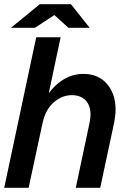

<svg xmlns="http://www.w3.org/2000/svg" viewBox="-32 -892 629 912"><path d="M-12 0 140 -715H256L179 -352L139 -307Q155 -380 188.5 -432.5Q222 -485 267.5 -513Q313 -541 363 -541Q435 -541 476 -493.5Q517 -446 517 -372Q517 -358 515 -342Q513 -326 511 -313L444 0H328L393 -307Q395 -318 396.5 -328Q398 -338 398 -347Q398 -392 374 -416Q350 -440 309 -440Q263 -440 223.5 -406Q184 -372 170 -307L104 0ZM20 -760 157 -872H270L253 -838L134 -760ZM293 -760 207 -838 192 -872H305L394 -760Z"/></svg>

Font: Radio Canada Big Medium
Style: Italic
Weight: 500
Italic angle: -12°
Designer: Étienne Aubert Bonn
Foundry: Coppers and Brasses
Version: Version 1.001